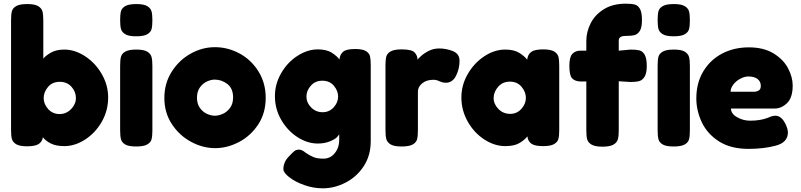

<svg xmlns="http://www.w3.org/2000/svg" viewBox="-20 -795 4347 1042"><path d="M567 -266Q567 -195 532.5 -134.5Q498 -74 442.5 -38Q387 -2 329 -2Q283 -2 254.5 -17Q226 -32 213 -50Q209 -26 190 -13.5Q171 -1 127 -1Q86 -1 67.5 -12.5Q49 -24 44.5 -41Q40 -58 40 -89V-686Q40 -717 44.5 -734Q49 -751 68 -762Q87 -773 128 -773Q169 -773 187.5 -761.5Q206 -750 210.5 -733Q215 -716 215 -685V-477Q230 -495 258.5 -510.5Q287 -526 329 -526Q386 -526 441.5 -490Q497 -454 532 -393.5Q567 -333 567 -266ZM392 -263Q392 -297 368 -324Q344 -351 304 -351Q264 -351 240.5 -323Q217 -295 217 -263Q217 -230 241.5 -203Q266 -176 303 -176Q340 -176 366 -203Q392 -230 392 -263Z M632 -686Q632 -717 636.5 -734Q641 -751 660 -762Q679 -773 720 -773Q761 -773 779.5 -761.5Q798 -750 802.5 -733Q807 -716 807 -685Q807 -654 802.5 -637Q798 -620 779 -609Q760 -598 719 -598Q678 -598 659.5 -609.5Q641 -621 636.5 -638Q632 -655 632 -686ZM720 -526Q761 -526 779.5 -514.5Q798 -503 802.5 -485.5Q807 -468 807 -437V-87Q807 -56 802.5 -39Q798 -22 779 -11Q760 0 719 0Q678 0 659.5 -11Q641 -22 636.5 -39.5Q632 -57 632 -88V-439Q632 -470 636.5 -487Q641 -504 660 -515Q679 -526 720 -526Z M1422 -264Q1422 -181 1381 -119Q1340 -57 1276.5 -24Q1213 9 1148 9Q1081 9 1017.5 -25Q954 -59 913 -121Q872 -183 872 -263Q872 -343 912 -406Q952 -469 1015 -504Q1078 -539 1146 -539Q1217 -539 1280.5 -504.5Q1344 -470 1383 -407Q1422 -344 1422 -264ZM1245 -266Q1245 -315 1214 -339Q1183 -363 1145 -363Q1125 -363 1102.5 -352.5Q1080 -342 1064.5 -320Q1049 -298 1049 -265Q1049 -231 1065 -209Q1081 -187 1103.5 -177Q1126 -167 1146 -167Q1166 -167 1189 -177Q1212 -187 1228.5 -209.5Q1245 -232 1245 -266Z M1992 -443V-29Q1992 49 1954 107Q1916 165 1855.5 196Q1795 227 1732 227Q1681 227 1631.5 209.5Q1582 192 1550 167Q1518 142 1518 123Q1518 86 1545 57L1548 54Q1567 33 1577.5 25Q1588 17 1602 17Q1611 17 1619.5 21Q1628 25 1639 34Q1661 49 1681 57.5Q1701 66 1735 66Q1773 66 1797 36Q1821 6 1821 -36V-66Q1821 -66 1811.5 -53.5Q1802 -41 1772 -28.5Q1742 -16 1705 -16Q1648 -16 1594 -51Q1540 -86 1506 -145Q1472 -204 1472 -273Q1472 -339 1506 -398Q1540 -457 1594.5 -492Q1649 -527 1705 -527Q1753 -527 1782 -508Q1811 -489 1822 -472Q1825 -500 1842.5 -514.5Q1860 -529 1908 -529Q1947 -529 1965.5 -518Q1984 -507 1988 -490Q1992 -473 1992 -443ZM1815 -271Q1815 -302 1792 -329.5Q1769 -357 1729 -357Q1691 -357 1667 -330Q1643 -303 1643 -271Q1643 -238 1668.5 -212Q1694 -186 1731 -186Q1767 -186 1791 -212.5Q1815 -239 1815 -271Z M2400 -346Q2388 -346 2380 -348.5Q2372 -351 2365 -354Q2349 -362 2332 -362Q2295 -362 2271.5 -343Q2248 -324 2248 -297V-87Q2248 -56 2243.5 -39Q2239 -22 2220 -11Q2201 0 2159 0Q2118 0 2099.5 -11.5Q2081 -23 2076.5 -40.5Q2072 -58 2072 -89V-440Q2072 -471 2076.5 -488Q2081 -505 2100 -516Q2119 -527 2160 -527Q2215 -527 2230.5 -510Q2246 -493 2246 -471Q2246 -473 2263 -489Q2280 -505 2306 -518.5Q2332 -532 2364 -532Q2402 -532 2438 -517.5Q2474 -503 2474 -465Q2474 -422 2455 -384Q2436 -346 2400 -346Z M3015 -439V-89Q3015 -58 3010.5 -41Q3006 -24 2987 -13Q2968 -2 2927 -2Q2882 -2 2863.5 -15.5Q2845 -29 2842 -55Q2829 -37 2800.5 -19.5Q2772 -2 2722 -2Q2664 -2 2608.5 -38Q2553 -74 2518.5 -135Q2484 -196 2484 -266Q2484 -334 2519 -394Q2554 -454 2609 -490Q2664 -526 2722 -526Q2770 -526 2799 -507.5Q2828 -489 2841 -471Q2844 -499 2862.5 -513Q2881 -527 2928 -527Q2969 -527 2987.5 -515.5Q3006 -504 3010.5 -487Q3015 -470 3015 -439ZM2834 -264Q2834 -296 2810.5 -324Q2787 -352 2747 -352Q2708 -352 2683.5 -324Q2659 -296 2659 -263Q2659 -230 2685 -203.5Q2711 -177 2749 -177Q2785 -177 2809.5 -204Q2834 -231 2834 -264Z M3490 -437Q3490 -398 3478.5 -379Q3467 -360 3449.5 -355Q3432 -350 3402 -350L3338 -354V-86Q3338 -56 3333 -38.5Q3328 -21 3309 -10Q3290 1 3249 1Q3209 1 3190 -10.5Q3171 -22 3166.5 -39.5Q3162 -57 3162 -88V-353H3126Q3098 -355 3084 -371Q3070 -387 3070 -438Q3070 -486 3086.5 -503Q3103 -520 3129 -520H3162V-573Q3162 -621 3185 -667.5Q3208 -714 3256.5 -744.5Q3305 -775 3376 -775Q3407 -775 3424.5 -770.5Q3442 -766 3453 -747Q3464 -728 3464 -687Q3464 -646 3452.5 -627.5Q3441 -609 3423.5 -604.5Q3406 -600 3375 -600Q3338 -600 3338 -575V-520L3403 -526Q3433 -526 3450.5 -521.5Q3468 -517 3479 -497.5Q3490 -478 3490 -437ZM3549 -686Q3549 -717 3553.5 -734Q3558 -751 3577 -762Q3596 -773 3637 -773Q3678 -773 3696.5 -761.5Q3715 -750 3719.5 -733Q3724 -716 3724 -685Q3724 -654 3719.5 -637Q3715 -620 3696 -609Q3677 -598 3636 -598Q3595 -598 3576.5 -609.5Q3558 -621 3553.5 -638Q3549 -655 3549 -686ZM3637 -526Q3678 -526 3696.5 -514.5Q3715 -503 3719.5 -485.5Q3724 -468 3724 -437V-87Q3724 -56 3719.5 -39Q3715 -22 3696 -11Q3677 0 3636 0Q3595 0 3576.5 -11Q3558 -22 3553.5 -39.5Q3549 -57 3549 -88V-439Q3549 -470 3553.5 -487Q3558 -504 3577 -515Q3596 -526 3637 -526Z M4184 -206H3947Q3947 -178 3980 -159Q4013 -140 4051 -140Q4078 -140 4099.5 -143.5Q4121 -147 4133 -151Q4145 -155 4148 -156Q4172 -167 4188 -167Q4221 -167 4243 -122Q4256 -95 4256 -76Q4256 -22 4190 -4.5Q4124 13 4043 13Q3945 13 3881.5 -28Q3818 -69 3788.5 -132Q3759 -195 3759 -261Q3759 -345 3797 -408Q3835 -471 3899.5 -504.5Q3964 -538 4044 -538Q4124 -538 4177.5 -505.5Q4231 -473 4256.5 -425Q4282 -377 4282 -331Q4282 -265 4251.5 -235.5Q4221 -206 4184 -206ZM4109 -329Q4109 -352 4091.5 -366Q4074 -380 4041 -380Q4021 -380 3998 -368Q3975 -356 3960 -336.5Q3945 -317 3945 -297H4071Q4085 -297 4097 -303.5Q4109 -310 4109 -329Z"/></svg>

Font: Fredoka One
Style: Regular
Weight: 400
Designer: Milena B. Brandão, Ben Nathan
Version: Version 2.000; ttfautohint (v1.5.33-1714) -l 8 -r 50 -G 200 